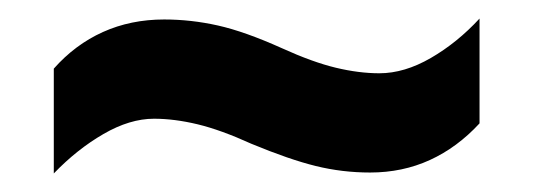

<svg xmlns="http://www.w3.org/2000/svg" viewBox="-20 -456 576 207"><path d="M251 -301Q218 -316 193 -322Q168 -328 146 -328Q120 -328 91.5 -311.5Q63 -295 38 -269V-382Q61 -408 91 -421.5Q121 -435 157 -435Q186 -435 215 -428.5Q244 -422 284 -404Q317 -389 342 -383Q367 -377 389 -377Q416 -377 444.5 -393.5Q473 -410 497 -436V-323Q473 -297 443.5 -283.5Q414 -270 379 -270Q349 -270 320.5 -277Q292 -284 251 -301Z"/></svg>

Font: Noto Sans Thai SemiCondensed
Style: Bold
Weight: 700
Width: 4
Designer: Monotype Design Team
Foundry: Monotype Imaging Inc.
Version: Version 2.001